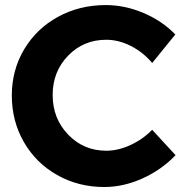

<svg xmlns="http://www.w3.org/2000/svg" viewBox="-20 -731 734 762"><path d="M584 -481Q547.9 -523.9 499.3 -548.6Q450.7 -573.2 401.9 -573.2Q311.5 -573.2 250.2 -510Q189 -446.8 189 -354Q189 -260.7 250.5 -196.8Q312 -132.8 401.9 -132.8Q448.7 -132.8 497.6 -155.3Q546.4 -177.7 584 -215.8L676.8 -115.2Q620.6 -56.6 545.2 -22.7Q469.7 11.2 394 11.2Q291 11.2 206.8 -36.4Q122.6 -84 74.7 -167.2Q26.9 -250.5 26.9 -352.1Q26.9 -452.6 75.7 -534.9Q124.5 -617.2 210 -664.1Q295.4 -710.9 399.9 -710.9Q475.6 -710.9 549.8 -679.4Q624 -647.9 675.8 -594.2Z"/></svg>

Font: Montserrat arm SemiBold
Style: Regular
Weight: 600
Designer: Julieta Ulanovsky
Foundry: Julieta Ulanovsky
Version: Version 6.000;PS 006.000;hotconv 1.0.88;makeotf.lib2.5.64775